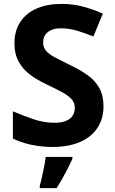

<svg xmlns="http://www.w3.org/2000/svg" viewBox="-20 -744 591 985"><path d="M510.9 -197.9Q510.9 -134.9 479.9 -87.9Q448.9 -41 390.4 -15.5Q331.9 10 248 10Q210.9 10 175.4 5Q139.9 0 107.4 -9.4Q75 -18.9 46.1 -32.9V-173Q96.8 -151.1 151.3 -132.6Q205.8 -114.2 259.9 -114.2Q297.1 -114.2 319.8 -124.3Q342.6 -134.4 353.2 -151.5Q363.8 -168.7 363.8 -190.9Q363.8 -218 345.4 -237.1Q326.9 -256.2 295.8 -272.7Q264.7 -289.3 224.3 -308.4Q199 -320.4 169.9 -337Q140.8 -353.5 114.4 -378Q87.9 -402.6 71 -437.5Q54.1 -472.5 54.1 -521.3Q54.1 -585.2 83.6 -630.6Q113.1 -676.1 167.5 -700Q222 -724 295.9 -724Q351.9 -724 402.4 -711Q452.9 -698.1 507.6 -674.2L459 -556.8Q410.2 -576.8 371.1 -587.8Q332 -598.8 290.9 -598.8Q262.6 -598.8 242.5 -589.7Q222.3 -580.6 211.7 -564.5Q201.2 -548.4 201.2 -526.2Q201.2 -501.1 216.2 -483.5Q231.2 -465.9 261.2 -449.8Q291.3 -433.8 336.5 -411.8Q391.6 -385.8 430.2 -357.8Q468.8 -329.9 489.8 -291.9Q510.9 -253.9 510.9 -197.9ZM351.5 71Q341.6 92.9 329.1 117.5Q316.6 142 302.1 168Q287.5 194.1 270.5 221H184.1V208Q190.2 188.1 195.7 162.1Q201.3 136 206.8 109Q212.3 82 214.3 61H351.5Z"/></svg>

Font: Noto Sans Hebrew
Style: Regular
Weight: 400
Designer: Monotype Design Team
Foundry: Monotype Imaging Inc.
Version: Version 2.003;January 10, 2023;FontCreator 14.0.0.2877 64-bi